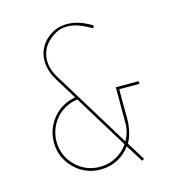

<svg xmlns="http://www.w3.org/2000/svg" viewBox="-112 -850 924 971"><g transform="rotate(-15 350.0 -364.5)"><path d="M300 7Q349 7 390 -14.5Q431 -36 457 -72L514 19L525 11L466 -84Q479 -106 485 -129Q491 -152 494 -176Q496 -200 495.5 -224.5Q495 -249 495 -274V-361H601V-375H481V-187Q481 -162 474.5 -140Q468 -118 457 -98L208 -504Q191 -531 184 -560.5Q177 -590 182 -618Q186 -645 203 -670Q220 -695 251 -715Q276 -731 301.5 -734.5Q327 -738 352 -733Q377 -728 401 -717Q425 -706 448 -693L454 -706Q435 -718 410.5 -729Q386 -740 358 -745Q330 -750 300.5 -746.5Q271 -743 243 -726Q210 -706 192 -679Q174 -652 169 -621Q164 -590 171.5 -558Q179 -526 197 -496L269 -379Q234 -373 204 -356Q174 -339 153 -314Q131 -288 118.5 -255.5Q106 -223 106 -187Q106 -146 121 -111Q136 -76 163 -50Q189 -23 224 -8Q259 7 300 7ZM300 -7Q262 -7 229.5 -21Q197 -35 173 -60Q148 -84 134 -116.5Q120 -149 120 -187Q120 -221 132 -252Q144 -283 165 -307Q186 -331 215 -346.5Q244 -362 277 -366L449 -85Q425 -50 386 -28.5Q347 -7 300 -7Z"/></g></svg>

Font: Josefin Slab Thin Thin
Style: Regular
Weight: 250
Version: Version 2.000